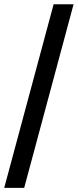

<svg xmlns="http://www.w3.org/2000/svg" viewBox="-22 -782 369 911"><path d="M327.1 -761.7 92.8 109.4H-2L232.4 -761.7Z"/></svg>

Font: Inter Tight Medium
Style: Regular
Weight: 500
Designer: Rasmus Andersson
Foundry: rsms
Version: Version 3.004; ttfautohint (v1.8.4.7-5d5b)